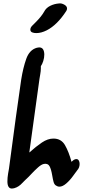

<svg xmlns="http://www.w3.org/2000/svg" viewBox="-20 -1102 520 1114"><path d="M325 -19Q314 -19 304 -26Q295 -32 291 -46Q287 -60 283 -84Q277 -120 267.5 -137.5Q258 -155 235 -151Q220 -148 201 -131Q182 -114 167 -98Q152 -82 146 -76L126 -57Q111 -41 100 -31Q89 -21 76 -15Q61 -8 49 -8Q23 -8 23 -50Q23 -71 27 -95Q31 -119 32 -123Q76 -457 103 -640Q114 -709 132.5 -761Q151 -813 194 -825Q204 -827 207 -827Q223 -827 230 -815.5Q237 -804 237 -785Q237 -767 231 -748Q225 -729 217 -718V-705Q217 -690 213.5 -671Q210 -652 209 -644L191 -514L150 -217Q189 -252 223 -275Q257 -298 290 -298Q335 -298 357 -260Q379 -222 395 -163Q410 -179 423 -179Q432 -179 437 -171Q442 -163 442 -151Q442 -129 428 -114Q423 -108 404.5 -82Q386 -56 364.5 -37.5Q343 -19 325 -19ZM156 -930Q156 -942 167 -953Q171 -957 187.5 -973.5Q204 -990 216 -1005Q228 -1020 236 -1034Q247 -1056 271 -1068Q295 -1080 323 -1082Q337 -1084 353 -1075Q369 -1066 369 -1053Q369 -1046 365 -1039Q312 -957 251 -926Q219 -910 191 -910Q179 -910 170 -913Q156 -917 156 -930Z"/></svg>

Font: Sedgwick Ave Display
Style: Regular
Weight: 400
Designer: Kevin Burke, Pedro Vergani
Foundry: Google, Inc.
Version: Version 1.000